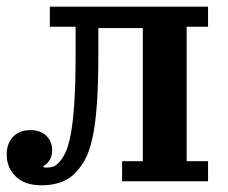

<svg xmlns="http://www.w3.org/2000/svg" viewBox="-26 -542 683 574"><path d="M98 12Q48 12 21 -14.5Q-6 -41 -6 -80Q-6 -113 13 -133Q32 -153 65 -153Q95 -153 112.5 -136Q130 -119 130 -93Q130 -76 122.5 -63.5Q115 -51 104 -46V-42Q108 -41 115 -41Q123 -41 131.5 -43.5Q140 -46 148 -54Q159 -65 168.5 -83.5Q178 -102 185 -138Q192 -174 196 -231.5Q200 -289 200 -377V-462H123V-522H596V-462H532V-60H596V0H339V-60H401V-458H268V-380Q268 -289 263.5 -228.5Q259 -168 250 -128Q241 -88 228 -64.5Q215 -41 198 -24Q163 12 98 12Z"/></svg>

Font: IBM Plex Serif SmBld
Style: Regular
Weight: 600
Designer: Mike Abbink, Paul van der Laan, Pieter van Rosmalen
Foundry: Bold Monday
Version: Version 3.001